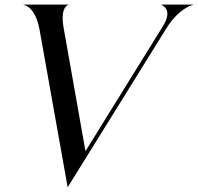

<svg xmlns="http://www.w3.org/2000/svg" viewBox="-20 -800 855 830"><path d="M151 -671.5 272.5 9.5 700.5 -679.5C750 -758.5 806 -778.5 815 -778.5V-780H677.5V-778.5C679 -778.5 730 -760.5 685 -688L349.5 -146.5L255 -680C239.5 -769 273 -778.5 275.5 -778.5V-780H82V-778.5C88 -778.5 133.5 -768 151 -671.5Z"/></svg>

Font: Beautique Display Thin
Style: Bold
Weight: 500
Italic angle: -12°
Designer: Nhat-Quang Ngo
Version: Version 1.100;Glyphs 3.2.3 (3260)